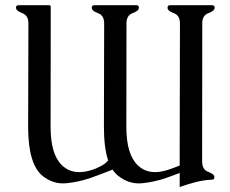

<svg xmlns="http://www.w3.org/2000/svg" viewBox="-20 -706 906 756"><path d="M687.5 -24.9Q671.4 -19 658 -13.9Q644.5 -8.8 631.8 -4.4Q586.9 10.7 539.1 15.6Q532.2 16.1 525.9 16.1Q485.4 16.1 448.7 -11.2Q434.1 -22 423.3 -38.1Q395 -27.3 373.8 -19Q352.5 -10.7 334 -4.4Q288.6 10.7 240.7 15.6Q233.9 16.1 227.5 16.1Q187 16.1 150.4 -11.2Q90.8 -56.2 90.8 -206.1L91.8 -588.4V-614.3Q91.8 -645.5 67.4 -654.3Q43 -663.1 43 -675.8Q43 -685.5 53.2 -685.5H171.9Q179.7 -685.5 179.7 -679.7V-588.4L179.2 -206.1Q179.2 -98.6 223.6 -55.7Q251.5 -28.3 292 -28.3Q315.9 -28.3 344.2 -37.6Q354.5 -40.5 375 -50.8Q395.5 -61 405.8 -74.7Q389.2 -123.5 389.2 -206.1L390.1 -588.4V-614.3Q390.1 -645.5 365.7 -654.3Q341.3 -663.1 341.3 -675.8Q341.3 -685.5 351.6 -685.5H516.6Q526.9 -685.5 526.9 -675.8Q526.9 -663.1 502.4 -654.3Q478 -645.5 478 -614.3V-588.4L477.5 -206.1Q477.5 -98.6 522 -55.7Q549.8 -28.3 590.3 -28.3Q614.3 -28.3 642.6 -37.6Q650.9 -40 663.3 -44.9Q675.8 -49.8 687.5 -54.2V-96.2L688.5 -588.4V-614.3Q688.5 -645.5 664.1 -654.3Q639.6 -663.1 639.6 -675.8Q639.6 -685.5 649.9 -685.5H814.9Q825.2 -685.5 825.2 -675.8Q825.2 -663.1 800.8 -654.3Q776.4 -645.5 776.4 -614.3V-588.4L775.9 -96.2V-69.8Q775.9 -38.1 800 -29.3Q824.2 -20.5 824.2 -8.3Q824.2 1.5 814.5 1.5Q781.7 2.9 750 11.2Q718.3 19.5 687.5 30.3Z"/></svg>

Font: Caudex
Style: Regular
Weight: 400
Version: Version 1.04